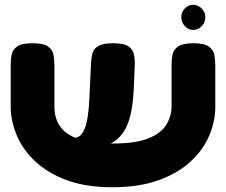

<svg xmlns="http://www.w3.org/2000/svg" viewBox="-20 -768 951 808"><path d="M452 20Q340 20 259 -10.5Q178 -41 126 -91Q74 -141 49.5 -201Q25 -261 25 -320V-494Q25 -517 29 -538Q33 -559 52 -572.5Q71 -586 117 -586Q163 -586 182 -572.5Q201 -559 205 -538Q209 -517 209 -493V-320Q209 -269 234 -234.5Q259 -200 313 -182Q367 -164 454 -164Q552 -164 605.5 -186Q659 -208 680.5 -244Q702 -280 702 -321V-499Q702 -521 706.5 -540.5Q711 -560 730.5 -573Q750 -586 794 -586Q840 -586 859 -572Q878 -558 882 -537Q886 -516 886 -493V-318Q886 -258 861 -198.5Q836 -139 783.5 -89.5Q731 -40 648.5 -10Q566 20 452 20ZM248 -139 244 -188H292Q307 -188 318 -198Q329 -208 337 -228.5Q345 -249 349.5 -279.5Q354 -310 356 -350L363 -500Q364 -522 368.5 -541.5Q373 -561 392 -573.5Q411 -586 456 -586Q502 -586 521 -572.5Q540 -559 544 -537.5Q548 -516 547 -492L543 -396Q540 -328 528 -279.5Q516 -231 490.5 -200Q465 -169 422.5 -154Q380 -139 316 -139ZM793 -642Q773 -642 758 -658Q743 -674 743 -696Q743 -717 758 -732.5Q773 -748 793 -748Q813 -748 828.5 -732.5Q844 -717 844 -696Q844 -674 829 -658Q814 -642 793 -642Z"/></svg>

Font: Fredoka Expanded
Style: Bold
Weight: 700
Width: 7
Designer: Ben Nathan
Foundry: Milena B. Brandão, Ben Nathan
Version: Version 2.001